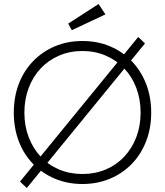

<svg xmlns="http://www.w3.org/2000/svg" viewBox="-20 -910 827 960"><path d="M114 30 80 -2 671 -725 705 -693ZM49 -347Q49 -425 74 -490.5Q99 -556 145.5 -604Q192 -652 254.5 -678.5Q317 -705 392 -705Q467 -705 530 -678.5Q593 -652 639 -604Q685 -556 710.5 -490.5Q736 -425 736 -347Q736 -269 710.5 -203.5Q685 -138 639 -90.5Q593 -43 530 -16.5Q467 10 392 10Q317 10 254.5 -16.5Q192 -43 145.5 -90.5Q99 -138 74 -203.5Q49 -269 49 -347ZM683 -347Q683 -414 661.5 -470.5Q640 -527 601 -568Q562 -609 508.5 -632Q455 -655 392 -655Q329 -655 275.5 -632Q222 -609 183.5 -568Q145 -527 123.5 -470.5Q102 -414 102 -347Q102 -280 123.5 -224Q145 -168 183.5 -126.5Q222 -85 275.5 -62.5Q329 -40 392 -40Q455 -40 508.5 -62.5Q562 -85 601 -126.5Q640 -168 661.5 -224Q683 -280 683 -347ZM339 -759 321 -792 473 -890 507 -838Z"/></svg>

Font: Mach ExtraLight
Style: Regular
Weight: 250
Version: Version 1.002